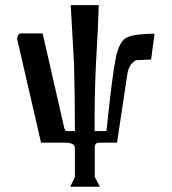

<svg xmlns="http://www.w3.org/2000/svg" viewBox="-20 -577 666 745"><path d="M363.3 -557.1Q360.4 -460.4 352.5 -333Q346.2 -202.6 347.2 -68.4H358.9H393.1Q416 -290 429.7 -354.5Q443.4 -418.9 473.9 -432.4Q504.4 -445.8 579.6 -446.3L566.4 -346.2L507.8 -343.3Q479 -327.1 474.1 -289.1L434.1 -23.4H364.7Q347.2 -23.4 347.7 -4.4V109.4L367.7 147.5H252.4L270.5 110.8V-4.4Q269 -23.4 231.4 -23.4H139.2L46.4 -426.3Q47.4 -445.3 60.1 -447.3H145.5L230 -77.6L235.4 -68.4H270.5V-83Q270.5 -218.3 267.1 -332Q260.3 -459 254.4 -557.1Z"/></svg>

Font: Panteley
Style: Regular
Weight: 500
Designer: Kalashnikov Yuriy
Foundry: Øêîëà ïàâà èìåíè ñâÿòîãî àâíîàïîñòîëüíîãî Âëàäèìèà
Version: Version 1.80 April 12, 2018